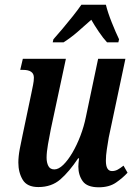

<svg xmlns="http://www.w3.org/2000/svg" viewBox="-20 -786 573 816"><path d="M400 10Q350 10 331.5 -16Q313 -42 313 -78Q313 -90 316 -113H312Q274 -56 236.5 -23.5Q199 9 143 9Q95 9 76.5 -22Q58 -53 58 -95Q58 -121 64 -153Q70 -185 76 -212L113 -388Q117 -408 120.5 -425Q124 -442 124 -456Q124 -489 78 -489H66L77 -536H260L196 -237Q190 -207 184 -173Q178 -139 178 -116Q178 -95 185.5 -80.5Q193 -66 211 -66Q229 -66 249 -85.5Q269 -105 288 -137.5Q307 -170 322 -209.5Q337 -249 345 -289L397 -536H513L442 -201Q438 -177 434 -151Q430 -125 430 -103Q430 -59 456 -59Q469 -59 480 -65Q491 -71 505 -82L522 -52Q502 -30 473 -10Q444 10 400 10ZM207 -619Q224 -638 245.5 -663.5Q267 -689 288.5 -716Q310 -743 326 -766H430Q438 -733 455 -690.5Q472 -648 486 -619L483 -606H435Q419 -623 400 -651Q381 -679 368 -702Q337 -674 308.5 -649.5Q280 -625 250 -606H204Z"/></svg>

Font: Noto Serif ExtraCondensed SemiBold
Style: Italic
Weight: 600
Width: 2
Italic angle: -12°
Designer: Monotype Design Team
Foundry: Monotype Imaging Inc.
Version: Version 2.013